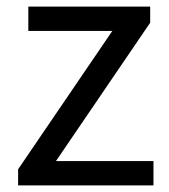

<svg xmlns="http://www.w3.org/2000/svg" viewBox="-20 -563 514 583"><path d="M321 -469 35 -49V0H446V-74H150L436 -494V-543H66V-469Z"/></svg>

Font: Spoqa Han Sans Neo
Style: Regular
Weight: 400
Designer: [Spoqa Han Sans Neo] Dong-huui Kim ___ Younghwa Kang ___ Yujin Lee ___ [Noto Sans] Ryoko NISHIZUKA ____ (kana & ideograp
Foundry: Spoqa (http://www.spoqa-han-sans.com)
Version: Version 1.100;hotconv 1.0.109;makeotfexe 2.5.65596